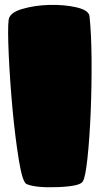

<svg xmlns="http://www.w3.org/2000/svg" viewBox="-20 -774 445 793"><path d="M321.8 -24.4Q311.5 -4.9 219.7 -1.2Q127.9 2.4 89.8 -13.7Q72.8 -21 57.6 -114.3Q42.5 -207.5 31.7 -323.7Q21 -439.9 16.1 -547.6Q11.2 -655.3 15.6 -691.4Q19 -721.2 70.6 -736.6Q122.1 -752 183.3 -753.7Q244.6 -755.4 295.7 -743.7Q346.7 -731.9 349.6 -707Q357.4 -636.7 358.2 -526.9Q358.9 -417 354.5 -310.1Q350.1 -203.1 341.3 -121.1Q332.5 -39.1 321.8 -24.4Z"/></svg>

Font: ARCO
Style: Regular
Weight: 700
Designer: Rafael Olivo Díaz, Denis Ignatov
Foundry: Rafael Olivo Díaz
Version: Version 1.10 March 1, 2019